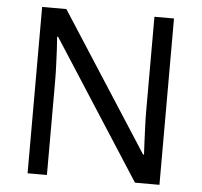

<svg xmlns="http://www.w3.org/2000/svg" viewBox="-51 -767 863 821"><g transform="rotate(5 380.0 -357.0)"><path d="M663 0H558L176 -593H172Q174 -570 175.5 -538.5Q177 -507 178.5 -471.5Q180 -436 180 -399V0H97V-714H201L582 -123H586Q585 -139 583.5 -171Q582 -203 580.5 -241Q579 -279 579 -311V-714H663Z"/></g></svg>

Font: hexlmalayalam05
Style: Book
Weight: 400
Designer: Jelle Bosma - Monotype Design Team
Foundry: Monotype Imaging Inc.
Version: Version 2.003